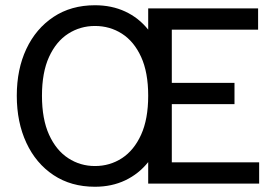

<svg xmlns="http://www.w3.org/2000/svg" viewBox="-20 -700 1046 732"><path d="M342 12Q251 12 184 -32.5Q117 -77 80.5 -155.5Q44 -234 44 -335Q44 -436 80.5 -513.5Q117 -591 184 -635.5Q251 -680 342 -680Q406 -680 457.5 -656Q509 -632 545 -587V-668H964V-587H635V-384H874V-303H635V-81H968V0H545V-82Q509 -37 457.5 -12.5Q406 12 342 12ZM342 -67Q399 -67 445 -97Q491 -127 518 -186.5Q545 -246 545 -335Q545 -424 518 -483Q491 -542 445 -571.5Q399 -601 342 -601Q286 -601 240 -571.5Q194 -542 167 -483Q140 -424 140 -335Q140 -246 167 -186.5Q194 -127 240 -97Q286 -67 342 -67Z"/></svg>

Font: Atkinson Hyperlegible Next
Style: Regular
Weight: 400
Designer: Elliott Scott, Megan Eiswerth, Linus Boman, Theodore Petrosky, Letters from Sweden
Foundry: Applied Design Works, Letters from Sweden
Version: Version 2.001